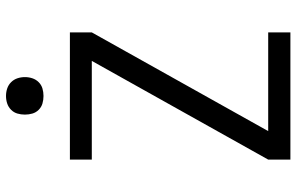

<svg xmlns="http://www.w3.org/2000/svg" viewBox="-194 -794 988 640"><g transform="rotate(-90 300.0 -474.0)"><path d="M88 0V-74L417 -662H88V-735H512V-662L183 -74H512V0ZM300 -823Q287 -823 275 -826.5Q263 -830 254 -839Q245 -848 241.5 -860Q238 -872 238 -885Q238 -898 241.5 -910Q245 -922 254 -931Q263 -940 275 -944Q287 -948 300 -948Q313 -948 325 -944Q337 -940 346 -931Q355 -922 359 -910Q363 -898 363 -885Q363 -872 359 -860Q355 -848 346 -839Q337 -830 325 -826.5Q313 -823 300 -823Z"/></g></svg>

Font: Iosevka Mono
Style: Regular
Weight: 400
Designer: Belleve Invis
Foundry: Belleve Invis
Version: Version 11.1.1